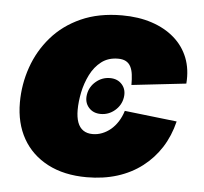

<svg xmlns="http://www.w3.org/2000/svg" viewBox="-45 -594 690 651"><g transform="rotate(5 300.0 -268.5)"><path d="M301.8 -207.5Q275.4 -207.5 260.3 -225.3Q245.1 -243.2 249.5 -269.5Q253.9 -295.9 274.9 -313.7Q295.9 -331.5 322.8 -331.5Q349.1 -331.5 364.3 -313.7Q379.4 -295.9 375 -269.5Q370.6 -243.2 349.6 -225.3Q328.6 -207.5 301.8 -207.5ZM272.9 10.3Q195.8 10.3 140.1 -18.8Q84.5 -47.9 54.9 -100.1Q25.4 -152.3 25.4 -222.7Q25.4 -284.7 45.7 -342.8Q65.9 -400.9 106 -447Q146 -493.2 205.8 -520Q265.6 -546.9 345.2 -546.9Q401.4 -546.9 446.5 -532Q491.7 -517.1 523.4 -489.5Q555.2 -461.9 570.6 -422.9Q585.9 -383.8 582 -335.4L397 -314.5Q397 -334.5 395 -350.1Q393.1 -365.7 387.2 -377Q381.3 -388.2 370.8 -393.8Q360.4 -399.4 344.2 -399.4Q311 -399.4 287.8 -381.6Q264.6 -363.8 250.2 -335Q235.8 -306.2 229.2 -274.2Q222.7 -242.2 222.7 -214.4Q222.7 -189.5 229 -172.1Q235.4 -154.8 248.3 -146Q261.2 -137.2 280.3 -137.2Q296.9 -137.2 312.5 -143.3Q328.1 -149.4 341.6 -160.6Q355 -171.9 365.5 -188.2Q376 -204.6 382.3 -225.1L560.5 -204.6Q548.3 -154.8 523.2 -115.5Q498 -76.2 461.2 -47.9Q424.3 -19.5 377 -4.6Q329.6 10.3 272.9 10.3Z"/></g></svg>

Font: Inter 18pt Black
Style: Italic
Weight: 900
Italic angle: -9.3988°
Designer: Rasmus Andersson
Foundry: rsms
Version: Version 4.001;git-66647c0bb